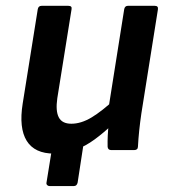

<svg xmlns="http://www.w3.org/2000/svg" viewBox="-20 -512 575 655"><path d="M148.6 122.7Q143.9 122.7 140.7 119.2Q137.6 115.7 138.6 111L164 -46.2L270.9 -59.1L244.8 111Q242.1 122.7 232.1 122.7ZM164.5 12Q98.1 12 71.1 -31.6Q44.1 -75.3 57.4 -158.7L108.8 -480.4Q110.8 -492.1 121.8 -492.1H213.4Q226.4 -492.1 224.1 -480.4L175.5 -177Q169.2 -133.4 180.5 -111.7Q191.8 -89.9 223.3 -89.9Q256.6 -89.9 292.1 -111.2Q327.7 -132.5 374.4 -175.9L364.1 -88Q333.9 -59.1 302.9 -36.4Q272 -13.7 238.1 -0.9Q204.3 12 164.5 12ZM359.4 0Q353.8 0 350.6 -3Q347.4 -6 347.1 -11.7Q346.7 -29.7 347.6 -49.2Q348.4 -68.7 351.1 -89.3L349.7 -139.8L403.7 -480.4Q404.7 -486.1 407.8 -489.1Q411 -492.1 416 -492.1H508.3Q520.7 -492.1 518.7 -479.7L462.3 -125.1Q458 -96 455 -67.5Q452 -39 450.6 -11.7Q450.3 0 437.6 0Z"/></svg>

Font: Sofia Sans Hairline
Style: Italic
Weight: 1
Italic angle: -9°
Designer: Botio Nikoltchev, Ani Petrova
Foundry: lettersoup
Version: Version 4.102